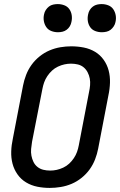

<svg xmlns="http://www.w3.org/2000/svg" viewBox="-20 -909 590 941"><path d="M224 12Q192 12 162.5 6Q133 0 108 -15Q83 -30 66 -54Q49 -78 41.5 -106.5Q34 -135 35 -166.5Q36 -198 43 -230L93 -490Q98 -516 108 -542Q118 -568 134.5 -591Q151 -614 174 -632.5Q197 -651 223 -662Q249 -673 276 -677.5Q303 -682 329 -682Q361 -682 391 -676Q421 -670 446 -655Q471 -640 488 -616Q505 -592 512.5 -563.5Q520 -535 519 -503.5Q518 -472 511 -440L461 -180Q456 -154 446 -128Q436 -102 419.5 -79Q403 -56 380 -37.5Q357 -19 331 -8Q305 3 277.5 7.5Q250 12 224 12ZM226 -73Q242 -73 258 -76.5Q274 -80 290 -87.5Q306 -95 319 -107Q332 -119 342 -134Q352 -149 357.5 -164.5Q363 -180 366 -196L416 -456Q420 -474 421.5 -491Q423 -508 420 -524Q417 -540 409.5 -554.5Q402 -569 390 -579Q378 -589 362 -593Q346 -597 328 -597Q312 -597 296 -593.5Q280 -590 264 -582.5Q248 -575 235 -563Q222 -551 212 -536Q202 -521 196.5 -505.5Q191 -490 188 -474L137 -214Q134 -196 132.5 -179Q131 -162 134 -146Q137 -130 144 -115.5Q151 -101 163.5 -91Q176 -81 192 -77Q208 -73 226 -73ZM479 -751Q462 -751 446.5 -757Q431 -763 422 -776Q413 -789 410.5 -805.5Q408 -822 412 -839Q414 -850 420 -860Q426 -870 435.5 -877Q445 -884 456 -886.5Q467 -889 478 -889Q495 -889 510.5 -883Q526 -877 535 -864Q544 -851 547 -834.5Q550 -818 546 -801Q544 -790 537.5 -780Q531 -770 522 -763Q513 -756 501.5 -753.5Q490 -751 479 -751ZM264 -751Q247 -751 231.5 -757Q216 -763 207 -776Q198 -789 195 -805.5Q192 -822 196 -839Q198 -850 204.5 -860Q211 -870 220 -877Q229 -884 240.5 -886.5Q252 -889 263 -889Q280 -889 295.5 -883Q311 -877 320 -864Q329 -851 331.5 -834.5Q334 -818 330 -801Q328 -790 322 -780Q316 -770 306.5 -763Q297 -756 286 -753.5Q275 -751 264 -751Z"/></svg>

Font: Lode Dark Term
Style: Bold Italic
Weight: 700
Italic angle: -11°
Monospace: yes
Designer: Belleve Invis
Foundry: Belleve Invis
Version: Version 29.2.0